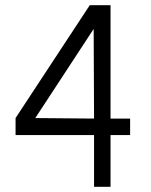

<svg xmlns="http://www.w3.org/2000/svg" viewBox="-20 -720 582 740"><path d="M342.5 0V-199.5H40V-265L326 -700H406V-263H481.5V-199.5H406V0ZM116 -265 342.5 -263 341 -608.5Z"/></svg>

Font: Urbanist Light
Style: Regular
Weight: 300
Designer: Corey Hu
Foundry: Corey Hu
Version: Version 1.330; ttfautohint (v1.8.4.7-5d5b)